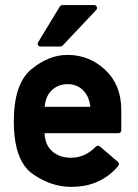

<svg xmlns="http://www.w3.org/2000/svg" viewBox="-20 -727 540 753"><path d="M455.6 -216.3Q455.6 -210.9 452.4 -207.8Q449.2 -204.6 444.3 -204.6H154.8Q155.8 -181.2 163.1 -164.1Q170.4 -147 183.1 -135.3Q211.9 -108.4 258.3 -108.4Q313.5 -108.4 356 -151.9Q359.4 -155.3 363.8 -155.3Q368.2 -155.3 372.1 -152.3L442.4 -92.3Q445.8 -88.9 446.3 -84.2Q446.8 -79.6 443.8 -76.2Q424.8 -53.7 403.3 -38.1Q381.8 -22.5 358.6 -12.7Q335.4 -2.9 310.5 1.5Q285.6 5.9 260.3 5.9Q220.7 5.9 183.3 -6.3Q146 -18.6 109.4 -43.9Q34.2 -95.7 34.2 -251Q34.2 -397.9 102.5 -455.1Q137.2 -483.4 172.4 -497.6Q207.5 -511.7 245.1 -511.7Q329.6 -511.7 392.6 -453.1Q455.6 -394 455.6 -296.4ZM334.5 -308.1Q329.1 -351.1 304.9 -374Q280.8 -397 245.1 -397Q207 -397 181.2 -371.1Q158.7 -348.6 155.3 -308.1ZM139.6 -544.4Q132.3 -544.4 129.2 -550Q126 -555.7 129.9 -562L214.8 -701.7Q215.8 -703.6 219 -705.3Q222.2 -707 224.6 -707H348.6Q356.9 -707 359.6 -700.2Q362.3 -693.4 356.9 -687.5L225.6 -548.3Q224.6 -547.4 221.7 -545.9Q218.8 -544.4 217.3 -544.4Z"/></svg>

Font: Alte DIN 1451 Mittelschrift
Style: Bold
Weight: 700
Designer: Peter Wiegel
Foundry: Peter Wiegel
Version: Version 1.003